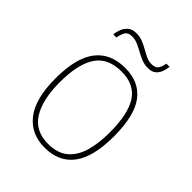

<svg xmlns="http://www.w3.org/2000/svg" viewBox="-202 -812 934 934"><g transform="rotate(45 265.5 -345.0)"><path d="M265 10Q172 10 118.5 -58Q65 -126 65 -267Q65 -407 117 -474.5Q169 -542 270 -542Q365 -542 415.5 -476.5Q466 -411 466 -267Q466 -126 415 -58Q364 10 265 10ZM265 -15Q329 -15 367 -46.5Q405 -78 421.5 -134.5Q438 -191 438 -267Q438 -395 397.5 -456Q357 -517 270 -517Q176 -517 134.5 -454.5Q93 -392 93 -267Q93 -148 134.5 -81.5Q176 -15 265 -15ZM346 -619Q323 -619 302.5 -627.5Q282 -636 263 -646.5Q244 -657 225 -665.5Q206 -674 186 -674Q156 -674 146.5 -655Q137 -636 134 -616H112Q114 -634 121.5 -653.5Q129 -673 145 -686.5Q161 -700 188 -700Q213 -700 233.5 -691.5Q254 -683 272.5 -672.5Q291 -662 309 -653.5Q327 -645 346 -645Q374 -645 383.5 -661.5Q393 -678 396 -698H418Q416 -679 409 -660.5Q402 -642 387.5 -630.5Q373 -619 346 -619Z"/></g></svg>

Font: Noto Serif Ethiopic Thin
Style: Regular
Weight: 250
Version: Version 2.102